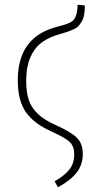

<svg xmlns="http://www.w3.org/2000/svg" viewBox="-20 -592 399 812"><path d="M225.1 200.2 210.9 174.8Q251 152.3 272.5 126Q293.9 99.6 293.9 61Q293.9 27.8 275.9 9.5Q257.8 -8.8 199.2 -35.2Q125 -67.9 90.1 -116.7Q55.2 -165.5 55.2 -252.9Q55.2 -420.4 193.8 -470.2Q207.5 -475.1 226.6 -480.2Q245.6 -485.4 255.4 -488.3Q265.1 -491.2 277.1 -497.3Q289.1 -503.4 294.7 -512Q300.3 -520.5 304.2 -535.4Q308.1 -550.3 308.1 -571.8L338.9 -568.8Q338.9 -546.4 335.7 -529.3Q332.5 -512.2 325.4 -500.5Q318.4 -488.8 311.3 -481.2Q304.2 -473.6 291 -467.8Q277.8 -461.9 268.1 -458.5Q258.3 -455.1 240.7 -450Q223.1 -444.8 211.9 -440.9Q174.3 -427.7 148.7 -406.2Q123 -384.8 106.9 -345.9Q90.8 -307.1 90.8 -252.9Q90.8 -211.9 97.9 -182.6Q105 -153.3 121.8 -131.1Q138.7 -108.9 161.4 -93Q184.1 -77.1 220.2 -61Q281.2 -33.2 305.7 -8.8Q330.1 15.6 330.1 59.1Q330.1 104 304.7 137.2Q279.3 170.4 225.1 200.2Z"/></svg>

Font: Fira Sans Compressed UltraLight
Style: Regular
Weight: 200
Width: 1
Designer: Carrois Corporate & Edenspiekermann AG
Foundry: Carrois Corporate GbR & Edenspiekermann AG
Version: Version 4.203;PS 004.203;hotconv 1.0.88;makeotf.lib2.5.64775